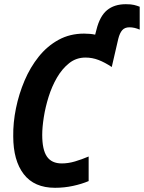

<svg xmlns="http://www.w3.org/2000/svg" viewBox="-20 -884 685 914"><path d="M242 10Q143 10 93 -55Q43 -120 43 -235Q42 -300 56 -368.5Q70 -437 97 -500.5Q124 -564 164.5 -614.5Q205 -665 259 -694.5Q313 -724 380 -724Q410 -724 433 -719L439 -742Q455 -807 489.5 -835.5Q524 -864 579 -864Q604 -864 618 -860.5Q632 -857 645 -852V-743Q620 -754 596 -754Q574 -754 562 -740.5Q550 -727 543 -699L512 -565Q479 -587 449 -598.5Q419 -610 387 -610Q343 -610 309.5 -583.5Q276 -557 251.5 -515Q227 -473 211.5 -423.5Q196 -374 188.5 -326Q181 -278 181 -242Q181 -171 203.5 -138.5Q226 -106 274 -106Q305 -106 337 -115.5Q369 -125 402 -139V-22Q369 -8 327.5 1Q286 10 242 10Z"/></svg>

Font: Noto Sans Condensed
Style: Bold Italic
Weight: 700
Width: 3
Italic angle: -12°
Designer: Monotype Design Team
Foundry: Monotype Imaging Inc.
Version: Version 2.013; ttfautohint (v1.8.4.7-5d5b)